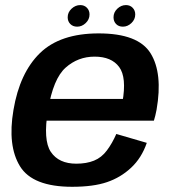

<svg xmlns="http://www.w3.org/2000/svg" viewBox="-20 -730 678 756"><path d="M264 5.5 280.5 -85.5Q211.5 -85.5 180.2 -131.8Q149 -178 169 -297Q189.5 -420 238.2 -463.5Q287 -507 352.5 -507Q419 -507 449.2 -466.2Q479.5 -425.5 462 -327.5L470 -340.5H163L148 -255H586Q592 -274 596.5 -298Q621.5 -441.5 573 -520Q524.5 -598.5 368.5 -598.5Q217 -598.5 137.2 -520.8Q57.5 -443 33 -297Q9 -156 58.8 -75.2Q108.5 5.5 264 5.5ZM280.5 -85.5 264 5.5Q347.5 5.5 401.2 -12.8Q455 -31 496.2 -69.5Q537.5 -108 558 -167.5L438 -202.5Q422 -166 401 -137.8Q380 -109.5 350.2 -97.5Q320.5 -85.5 280.5 -85.5ZM284 -625Q302.5 -625 317.5 -639.2Q332.5 -653.5 332.5 -673Q332.5 -689 322.2 -699.5Q312 -710 296 -710Q277 -710 261.8 -695.8Q246.5 -681.5 246.5 -662Q246.5 -646 256.8 -635.5Q267 -625 284 -625ZM464 -625Q482.5 -625 497.5 -639.2Q512.5 -653.5 512.5 -673Q512.5 -689 502.2 -699.5Q492 -710 476 -710Q457 -710 442 -695.8Q427 -681.5 427 -662Q427 -646 437 -635.5Q447 -625 464 -625Z"/></svg>

Font: Anybody UltraCondensed Thin SemiBold
Style: Italic
Weight: 600
Italic angle: -10°
Version: Version 1.111